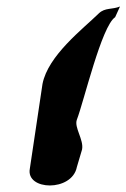

<svg xmlns="http://www.w3.org/2000/svg" viewBox="-20 -659 390 592"><path d="M111 -400 72 -139C59 -71 202 -67 217 -144L233 -198C239 -228 208 -266 217 -290C239 -347 293 -578 335 -606L350 -639C326 -629 304 -636 285 -618C236 -570 128 -488 111 -400Z"/></svg>

Font: Corrode
Style: Ita
Weight: 400
Designer: Mew Too
Version: Version 0.532